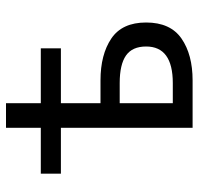

<svg xmlns="http://www.w3.org/2000/svg" viewBox="-31 -631 662 640"><g transform="rotate(-90 300.0 -311.0)"><path d="M194 0V-439H41V-506H194V-622H276V-506H459V-439H276V-307H352Q438 -307 491.5 -271Q545 -235 545 -155Q545 -74 491.5 -37Q438 0 352 0ZM276 -66H343Q465 -66 465 -155Q465 -201 435 -222Q405 -243 343 -243H276Z"/></g></svg>

Font: SauceCodePro NFM
Style: Regular
Weight: 400
Monospace: yes
Designer: Paul D. Hunt, Teo Tuominen
Foundry: Adobe
Version: Version 2.042;hotconv 1.1.0;makeotfexe 2.6.0;Nerd Fonts 3.3.